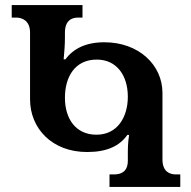

<svg xmlns="http://www.w3.org/2000/svg" viewBox="-20 -734 749 754"><path d="M410 0H688V-49H671C645 -49 618 -61 618 -108V-369C618 -479 525 -568 390 -568C317 -568 268 -543 237 -501H230C233 -535 235 -557 235 -588V-606C235 -653 261 -665 287 -665H304V-714H26V-665H43C67 -665 98 -653 98 -606V-344C98 -230 184 -137 322 -137C399 -137 449 -160 480 -204H487C482 -172 482 -150 482 -127V-103C482 -56 451 -49 427 -49H410ZM359 -205C277 -205 235 -268 235 -350C235 -432 274 -500 360 -500C438 -500 482 -438 482 -354C482 -274 441 -205 359 -205Z"/></svg>

Font: Noto Serif Georgian SemiBold
Style: Regular
Weight: 600
Designer: Monotype Design Team, Akaki Razmadze
Foundry: Google LLC
Version: Version 2.003